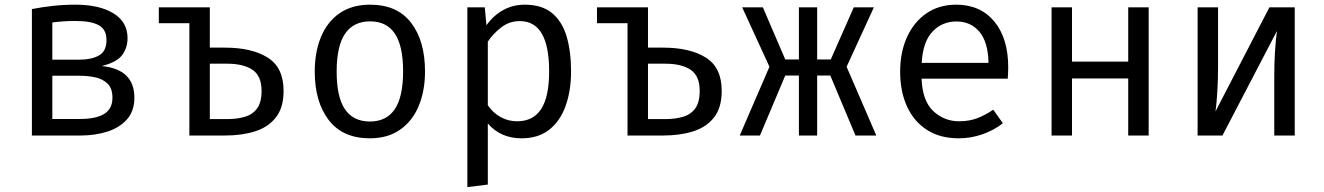

<svg xmlns="http://www.w3.org/2000/svg" viewBox="-20 -571 5578 809"><path d="M297.9 -551.3Q398.5 -551.3 457.9 -514.9Q517.4 -478.5 517.4 -410.8Q517.4 -368.7 494.4 -338.5Q471.3 -308.2 408.7 -292.8Q546.2 -279 546.2 -159.5Q546.2 -103.1 514.9 -67.9Q483.6 -32.8 432.1 -16.4Q380.5 0 318.5 0H114.4V-532.8Q156.4 -541 202.6 -546.2Q248.7 -551.3 297.9 -551.3ZM299 -482.6Q268.2 -482.6 246.7 -481Q225.1 -479.5 200.5 -476.4V-319.5H311.8Q365.1 -319.5 396.9 -337.2Q428.7 -354.9 428.7 -402.6Q428.7 -446.7 396.4 -464.6Q364.1 -482.6 299 -482.6ZM200.5 -69.7H316.4Q385.1 -69.7 419.5 -91.3Q453.8 -112.8 453.8 -159Q453.8 -198.5 433.3 -218.5Q412.8 -238.5 381.5 -245.1Q350.3 -251.8 317.4 -251.8H200.5Z M864.1 -540V-370.3H927.7Q1041.5 -370.3 1108.2 -328.2Q1174.9 -286.2 1174.9 -188.2Q1174.9 -117.9 1142.8 -76.7Q1110.8 -35.4 1055.1 -17.7Q999.5 0 927.7 0H777.9V-473.3H649.2V-540ZM937.9 -302.6H864.1V-69.2H937.4Q978.5 -69.2 1011.3 -78.7Q1044.1 -88.2 1063.1 -113.8Q1082.1 -139.5 1082.1 -188.2Q1082.1 -251.3 1043.8 -276.9Q1005.6 -302.6 937.9 -302.6Z M1539.5 -551.3Q1653.8 -551.3 1712.3 -474.9Q1770.8 -398.5 1770.8 -270.3Q1770.8 -187.7 1744.1 -124.1Q1717.4 -60.5 1665.6 -24.4Q1613.8 11.8 1538.5 11.8Q1424.1 11.8 1365.1 -65.1Q1306.2 -142.1 1306.2 -269.2Q1306.2 -352.3 1332.8 -416.2Q1359.5 -480 1411.5 -515.6Q1463.6 -551.3 1539.5 -551.3ZM1539.5 -481Q1469.7 -481 1434.1 -429.2Q1398.5 -377.4 1398.5 -269.2Q1398.5 -162.1 1433.6 -110.5Q1468.7 -59 1538.5 -59Q1608.2 -59 1643.3 -110.8Q1678.5 -162.6 1678.5 -270.3Q1678.5 -377.9 1643.6 -429.5Q1608.7 -481 1539.5 -481Z M2190.8 -551.3Q2262.6 -551.3 2305.4 -516.4Q2348.2 -481.5 2367.2 -418.2Q2386.2 -354.9 2386.2 -270.3Q2386.2 -188.7 2363.3 -124.9Q2340.5 -61 2294.4 -24.6Q2248.2 11.8 2177.9 11.8Q2089.2 11.8 2035.4 -50.8V206.7L1949.2 217.4V-540H2022.6L2029.7 -464.6Q2059.5 -506.2 2100.5 -528.7Q2141.5 -551.3 2190.8 -551.3ZM2170.3 -482.1Q2125.6 -482.1 2091.3 -455.1Q2056.9 -428.2 2035.4 -395.4V-127.7Q2056.4 -96.4 2088.5 -78.2Q2120.5 -60 2159 -60Q2226.2 -60 2260 -111.3Q2293.8 -162.6 2293.8 -270.8Q2293.8 -482.1 2170.3 -482.1Z M2710.3 -540V-370.3H2773.8Q2887.7 -370.3 2954.4 -328.2Q3021 -286.2 3021 -188.2Q3021 -117.9 2989 -76.7Q2956.9 -35.4 2901.3 -17.7Q2845.6 0 2773.8 0H2624.1V-473.3H2495.4V-540ZM2784.1 -302.6H2710.3V-69.2H2783.6Q2824.6 -69.2 2857.4 -78.7Q2890.3 -88.2 2909.2 -113.8Q2928.2 -139.5 2928.2 -188.2Q2928.2 -251.3 2890 -276.9Q2851.8 -302.6 2784.1 -302.6Z M3346.2 0V-252.8H3288.7L3182.1 0H3096.9L3222.1 -289.7L3107.2 -540H3194.4L3288.7 -320.5H3346.2V-540H3423.1V-320.5H3480.5L3577.4 -540H3662.1L3547.2 -289.7L3672.3 0H3584.6L3478.5 -252.8H3423.1V0Z M3863.1 -239.5Q3866.7 -145.6 3912.6 -102.8Q3958.5 -60 4021 -60Q4062.6 -60 4095.9 -72.3Q4129.2 -84.6 4165.1 -108.7L4205.6 -51.8Q4168.2 -22.1 4119.5 -5.1Q4070.8 11.8 4020 11.8Q3941 11.8 3885.9 -23.6Q3830.8 -59 3801.8 -122.3Q3772.8 -185.6 3772.8 -269.2Q3772.8 -351.3 3801.8 -414.9Q3830.8 -478.5 3883.8 -514.9Q3936.9 -551.3 4008.7 -551.3Q4110.8 -551.3 4169.5 -480.5Q4228.2 -409.7 4228.2 -286.7Q4228.2 -272.8 4227.4 -260.5Q4226.7 -248.2 4226.2 -239.5ZM4009.7 -480.5Q3949.7 -480.5 3909.2 -437.9Q3868.7 -395.4 3863.6 -306.2H4145.1Q4143.6 -392.8 4107.2 -436.7Q4070.8 -480.5 4009.7 -480.5Z M4733.8 0V-240.5H4496.9V0H4410.8V-540H4496.9V-311.3H4733.8V-540H4820V0Z M5435.4 -540V0H5349.2V-252.8Q5349.2 -305.6 5352.3 -354.6Q5355.4 -403.6 5360.5 -440.5L5130.8 0H5026.2V-540H5112.3V-287.7Q5112.3 -235.4 5109.2 -184.4Q5106.2 -133.3 5101.5 -101.5L5328.7 -540Z"/></svg>

Font: FiraCode Nerd Font
Style: Regular
Weight: 400
Designer: Carrois Corporate, Edenspiekermann AG, Nikita Prokopov
Foundry: Carrois Corporate, Edenspiekermann AG, Nikita Prokopov
Version: Version 6.002;Nerd Fonts 2.1.0